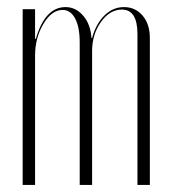

<svg xmlns="http://www.w3.org/2000/svg" viewBox="-20 -521 481 542"><path d="M240 -414Q251 -454 275 -477.5Q299 -501 330 -501Q362 -501 382.5 -477Q403 -453 403 -414V1H368V-425Q368 -494 324 -494Q290 -494 265 -459Q240 -424 240 -377V1H205V-401Q205 -445 192 -469Q179 -493 157 -493Q126 -493 102.5 -453.5Q79 -414 79 -364V1H44V-495H79V-411H81Q107 -501 165 -501Q194 -501 215 -476.5Q236 -452 238 -414Z"/></svg>

Font: Moniqa ExtLt Narrow Display
Style: Regular
Weight: 200
Width: 4
Designer: Rajesh Rajput
Foundry: Rajesh Rajput
Version: Version 1.000